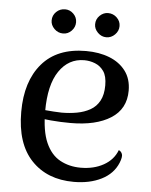

<svg xmlns="http://www.w3.org/2000/svg" viewBox="-51 -728 616 783"><g transform="rotate(5 257.0 -336.0)"><path d="M280 13Q171 13 106.5 -55Q42 -123 42 -253Q42 -378 104 -450.5Q166 -523 284 -523Q338 -523 380 -506.5Q422 -490 446.5 -457.5Q471 -425 471 -377Q471 -302 410.5 -263.5Q350 -225 246 -225Q205 -225 165.5 -228.5Q126 -232 84 -241L86 -275Q111 -271 142 -268Q173 -265 206 -264Q239 -264 269 -269.5Q299 -275 323 -288.5Q347 -302 360.5 -327Q374 -352 374 -390Q374 -428 360 -448Q346 -468 324.5 -476.5Q303 -485 280 -485Q216 -485 177.5 -428.5Q139 -372 139 -264Q139 -183 160 -135.5Q181 -88 218.5 -67.5Q256 -47 303 -47Q357 -47 397 -69.5Q437 -92 452 -132Q462 -128 466 -117Q470 -106 460 -81Q441 -35 393 -11Q345 13 280 13ZM184 -586Q163 -586 148 -601Q133 -616 133 -635Q133 -656 148 -670.5Q163 -685 184 -685Q204 -685 218.5 -670.5Q233 -656 233 -636Q233 -616 218.5 -601Q204 -586 184 -586ZM361 -586Q341 -586 326 -601Q311 -616 311 -635Q311 -656 326 -670.5Q341 -685 360 -685Q381 -685 396 -670.5Q411 -656 411 -636Q411 -616 396 -601Q381 -586 361 -586Z"/></g></svg>

Font: Arima Thin Medium
Style: Regular
Weight: 500
Version: Version 1.100